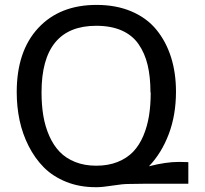

<svg xmlns="http://www.w3.org/2000/svg" viewBox="-20 -756 845 790"><path d="M600.1 -375 599.1 -376Q599.1 -439.9 587.4 -488.8Q575.7 -537.6 550 -574.5Q524.4 -611.3 480.7 -630.6Q437 -649.9 376 -649.9Q150.9 -649.9 150.9 -376Q150.9 -323.2 158.4 -278.8Q166 -234.4 183.1 -196Q200.2 -157.7 225.8 -131.1Q251.5 -104.5 289.6 -89.4Q327.6 -74.2 376 -74.2Q425.3 -74.2 463.9 -89.6Q502.4 -105 527.8 -131.6Q553.2 -158.2 569.6 -196.8Q585.9 -235.4 593 -279.1Q600.1 -322.8 600.1 -375ZM507.8 1H506.8Q485.4 1 443.1 7.6Q400.9 14.2 378.9 14.2H373Q307.1 14.2 252.4 -7.8Q197.8 -29.8 160.6 -67.1Q123.5 -104.5 97.9 -155Q72.3 -205.6 60.5 -261.2Q48.8 -316.9 48.8 -377Q48.8 -545.4 137.2 -640.6Q225.6 -735.8 377 -735.8H377.9Q458 -735.8 521 -709Q584 -682.1 623.5 -633.8Q663.1 -585.4 683.6 -521Q704.1 -456.5 704.1 -378.9Q704.1 -282.7 674.3 -204.1Q644.5 -125.5 592.8 -71.8Q662.1 -89.8 715.8 -89.8Q741.7 -89.8 754.9 -88.9V0H576.2Z"/></svg>

Font: Perun
Style: Regular
Weight: 400
Version: Version 1.0000